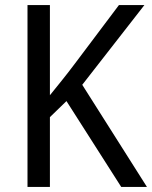

<svg xmlns="http://www.w3.org/2000/svg" viewBox="-20 -734 597 754"><path d="M557 0H456L241 -337L176 -274V0H88V-714H176V-360Q197 -386 222 -417Q247 -448 274 -484L447 -714H547L303 -401Z"/></svg>

Font: Noto Sans Gurmukhi UI SemiCondensed
Style: Regular
Weight: 400
Width: 4
Designer: Jelle Bosma - Monotype Design Team
Foundry: Monotype Imaging Inc.
Version: Version 2.004; ttfautohint (v1.8.4.7-5d5b)